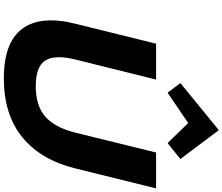

<svg xmlns="http://www.w3.org/2000/svg" viewBox="-102 -1086 1197 1034"><g transform="rotate(90 497.0 -568.5)"><path d="M994.1 -810.1 886.2 -374Q840.8 -189.5 718.8 -89.8Q596.7 9.8 401.9 9.8Q207.5 9.8 134.3 -89.4Q61 -188.5 106.9 -374L214.8 -810.1H408.2L299.8 -375Q272.9 -264.6 305.4 -213.4Q337.9 -162.1 443.8 -162.1Q549.3 -162.1 607.7 -213.4Q666 -264.6 693.8 -375L800.8 -810.1ZM681.2 -1147 835.9 -940.9 750 -872.1 642.1 -982.9 479 -872.1 426.8 -940.9 679.2 -1147Z"/></g></svg>

Font: Sinkin Sans 800 Black Italic
Style: Regular
Weight: 900
Italic angle: -112°
Designer: Keith Bates
Foundry: K-Type
Version: Sinkin Sans (version 1.0)  by Keith Bates   •   © 2014   www